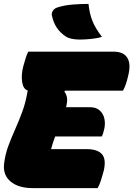

<svg xmlns="http://www.w3.org/2000/svg" viewBox="-24 -965 684 985"><path d="M144 0Q70 0 30 -34Q-10 -68 -3 -126Q3 -174 19 -217Q35 -260 54.5 -303.5Q74 -347 91.5 -395Q109 -443 118 -501Q95 -508 89.5 -545Q84 -582 96 -627Q103 -653 108.5 -669.5Q114 -686 121 -700H559Q610 -700 629.5 -668Q649 -636 633 -574Q628 -552 621.5 -533Q615 -514 607 -500H310L306 -495Q318 -480 320 -461.5Q322 -443 315 -415H438Q470 -415 488.5 -397.5Q507 -380 512 -354Q517 -328 510 -300Q505 -277 498 -265H259Q253 -249 247.5 -232.5Q242 -216 238 -200H420Q476 -200 499 -174Q522 -148 508 -88Q501 -62 494 -40Q487 -18 477 0ZM430 -945Q435 -896 450 -858Q465 -820 499 -776Q474 -768 441 -765Q408 -762 386 -762Q362 -762 344 -766Q326 -770 316 -776Q285 -796 267 -823.5Q249 -851 242 -887Q240 -898 247.5 -910Q255 -922 271 -927Q309 -939 352.5 -942Q396 -945 430 -945Z"/></svg>

Font: Recursive Mn Csl St XBk
Style: Italic
Weight: 1000
Italic angle: -15°
Monospace: yes
Version: Version 1.079;hotconv 1.0.112;makeotfexe 2.5.65598; ttfautoh